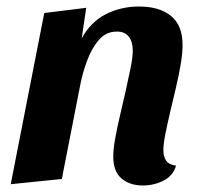

<svg xmlns="http://www.w3.org/2000/svg" viewBox="-20 -550 615 590"><path d="M419 20Q379 20 353.5 -1.5Q328 -23 328 -69Q328 -91 334 -124.5Q340 -158 349 -196Q358 -234 366.5 -272Q375 -310 381.5 -342Q388 -374 388 -395Q388 -421 376 -437Q364 -453 339 -453Q306 -453 284 -427.5Q262 -402 248 -364.5Q234 -327 227 -291L170 0L13 16L116 -510L245 -526L231 -432Q259 -483 305.5 -506.5Q352 -530 407 -530Q470 -530 505.5 -501Q541 -472 541 -412Q541 -385 535 -350.5Q529 -316 520 -278Q511 -240 502.5 -204Q494 -168 488 -137.5Q482 -107 482 -88Q482 -69 490.5 -56.5Q499 -44 521 -41Q512 -10 482.5 5Q453 20 419 20Z"/></svg>

Font: Sansita Swashed Light SemiBold
Style: Regular
Weight: 600
Version: Version 1.003